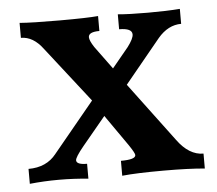

<svg xmlns="http://www.w3.org/2000/svg" viewBox="-41 -518 635 563"><g transform="rotate(-5 276.5 -236.5)"><path d="M540 0Q492.7 -4.4 418.9 -4.4Q339.4 -4.4 296.9 0V-43.9Q340.3 -43.9 340.3 -57.1Q340.3 -63 324.2 -86.9L259.8 -179.2L191.4 -96.7Q166 -65.9 166 -56.6Q166.5 -43.9 197.3 -43.9V0Q154.8 -4.4 110.4 -4.4Q67.4 -4.4 24.9 0V-43.9Q78.1 -43.9 106.9 -80.6L228 -227.5L100.6 -390.6Q72.3 -428.7 36.1 -428.7V-472.7Q74.2 -469.7 153.8 -469.7Q235.4 -469.7 267.1 -472.7V-428.7Q234.9 -428.7 234.9 -413.1Q234.9 -403.3 248 -383.3L297.4 -315.9L345.7 -374.5Q363.3 -397.9 363.3 -410.2Q363.3 -428.7 325.2 -428.7V-472.7Q356.9 -469.7 413.6 -469.7Q469.2 -469.7 507.8 -472.7V-428.7Q469.2 -428.7 439 -393.1L333.5 -264.6L463.4 -90.8Q497.6 -43.9 540 -43.9Z"/></g></svg>

Font: Kelvinch
Style: Bold
Weight: 700
Designer: Paul James Miller
Foundry: High-Logic / Made with FontCreator
Version: Version 3.501;March 28, 2021;FontCreator 13.0.0.2683 64-bit